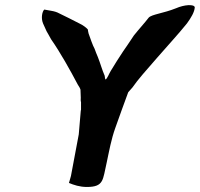

<svg xmlns="http://www.w3.org/2000/svg" viewBox="-20 -737 794 763"><path d="M156 -699C148 -692 142 -666 151 -644L165 -613C170 -605 175 -595 183 -581C220 -528 259 -458 289 -401C293 -394 301 -384 300 -377L301 -349C301 -343 300 -337 302 -331V-301L301 -297L293 -203L262 -38C261 -33 255 -14 254 -10C273 -2 297 6 325 6C394 6 388 -23 404 -91C414 -138 422 -183 438 -228C456 -278 471 -321 489 -369C489 -370 490 -370 490 -371L506 -389C528 -421 563 -460 604 -507C648 -558 686 -598 723 -644C739 -666 753 -689 754 -708C752 -721 713 -719 679 -704C629 -684 583 -680 571 -667C555 -646 531 -620 512 -596L500 -578C490 -562 480 -549 470 -534C453 -508 436 -482 420 -455C414 -446 406 -423 399 -421C398 -422 397 -427 396 -436C385 -461 380 -482 369 -510C364 -521 360 -532 356 -543C348 -557 339 -585 332 -604C331 -610 329 -616 329 -620C325 -625 311 -637 295 -644C269 -658 241 -671 215 -684C206 -689 196 -692 184 -694Z"/></svg>

Font: Vapor
Style: Obl
Weight: 400
Foundry: Cannot Into Space Fonts
Version: Version 0.179